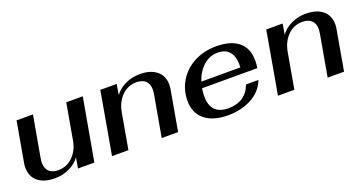

<svg xmlns="http://www.w3.org/2000/svg" viewBox="-34 -955 2669 1420"><g transform="rotate(-20 1300.0 -245.0)"><path d="M41 -139Q41 -160 45 -179L100 -490H229L172 -169Q168 -143 168 -132Q168 -86 193 -62Q218 -38 266 -38Q332 -38 380.5 -85.5Q429 -133 442 -212L491 -490H621L534 0H405L419 -83Q389 -40 336 -15Q283 10 222 10Q136 10 88.5 -29.5Q41 -69 41 -139Z M759 -490H888L874 -407Q905 -450 958 -475Q1011 -500 1071 -500Q1156 -500 1204 -461Q1252 -422 1252 -352Q1252 -331 1248 -312L1193 0H1064L1121 -322Q1125 -348 1125 -359Q1125 -404 1100 -428Q1075 -452 1027 -452Q961 -452 913 -404.5Q865 -357 851 -278L802 0H673Z M1465 -179Q1465 -111 1499.5 -74.5Q1534 -38 1604 -38Q1672 -38 1718 -69Q1764 -100 1785 -159H1883Q1852 -78 1771.5 -34Q1691 10 1583 10Q1467 10 1402 -43.5Q1337 -97 1337 -191Q1337 -279 1380.5 -349.5Q1424 -420 1500.5 -460Q1577 -500 1673 -500Q1788 -500 1849 -449.5Q1910 -399 1910 -303Q1910 -270 1905 -244H1470Q1465 -209 1465 -179ZM1482 -292H1789Q1794 -370 1763 -411Q1732 -452 1668 -452Q1604 -452 1555 -408.5Q1506 -365 1482 -292Z M2065 -490H2194L2180 -407Q2211 -450 2264 -475Q2317 -500 2377 -500Q2462 -500 2510 -461Q2558 -422 2558 -352Q2558 -331 2554 -312L2499 0H2370L2427 -322Q2431 -348 2431 -359Q2431 -404 2406 -428Q2381 -452 2333 -452Q2267 -452 2219 -404.5Q2171 -357 2157 -278L2108 0H1979Z"/></g></svg>

Font: Fahkwang SemiBold
Style: Italic
Weight: 600
Italic angle: -10°
Version: Version 1.000; ttfautohint (v1.6)